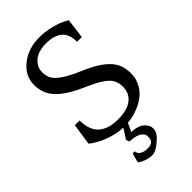

<svg xmlns="http://www.w3.org/2000/svg" viewBox="-298 -836 1182 1182"><g transform="rotate(-45 293.0 -245.5)"><path d="M288.1 -46.9Q324.2 -46.9 353.8 -54Q383.3 -61 404.8 -76.2Q450.7 -107.9 450.7 -168.9Q450.7 -220.7 417 -253.9Q381.3 -288.1 301.5 -323Q221.7 -357.9 179.9 -385.5Q138.2 -413.1 114.3 -441.4Q70.8 -491.2 70.8 -562Q70.8 -644 141.6 -697.3Q207.5 -747.6 301.3 -747.6Q375 -747.6 448.7 -720.7Q479.5 -708.5 504.4 -693.8L487.3 -563.5H446.3Q446.3 -630.9 409.7 -661.4Q373 -691.9 303.7 -691.9Q208 -691.9 172.9 -629.4Q161.6 -608.9 161.6 -583.5Q161.6 -558.1 168.9 -537.8Q176.3 -517.6 197.3 -498Q238.3 -458.5 351.6 -411.1Q509.8 -343.8 536.1 -252Q543.9 -223.1 543.9 -190.7Q543.9 -158.2 533 -129.2Q522 -100.1 502.9 -77.4Q483.9 -54.7 458.7 -38.1Q433.6 -21.5 405.3 -10.7Q279.8 38.1 141.6 -18.6Q91.3 -39.6 52.7 -69.8L73.2 -210H114.7Q114.7 -111.8 176.8 -73.2Q219.2 -46.9 288.1 -46.9ZM321.8 -4.4 289.1 65.9Q359.9 65.9 389.6 109.9Q400.9 126 400.9 146.5Q400.9 181.2 361.3 214.8Q313 257.8 282.2 257.8Q230.5 257.8 185.5 226.1L202.1 164.6H221.2Q221.2 195.3 263.7 206.1Q274.9 208.5 286.1 208.5Q317.9 208.5 328.9 197.3Q339.8 186 341.3 177Q342.8 168 342.8 155.8Q342.8 143.6 335.4 132.8Q328.1 122.1 314.5 114.7Q289.1 100.6 240.7 98.6L231.9 77.1L291 -15.1Z"/></g></svg>

Font: Habibi
Style: Regular
Weight: 400
Designer: Magnus Gaarde
Foundry: Magnus Gaarde
Version: Version 1.001